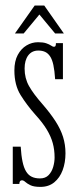

<svg xmlns="http://www.w3.org/2000/svg" viewBox="-20 -684 291 714"><path d="M130.5 11Q106 11 93.2 4.8Q80.5 -1.5 74 -7.5Q67.5 -13.5 61.5 -13.5Q56.5 -13.5 54.2 -9.8Q52 -6 52 0H27.5V-138.5H57Q59 -105.5 63.8 -83Q68.5 -60.5 76.8 -46.8Q85 -33 97.8 -26.8Q110.5 -20.5 128.5 -20.5Q149 -20.5 160.8 -32.8Q172.5 -45 177.8 -63.2Q183 -81.5 183 -98.5Q183 -127 176.2 -151.8Q169.5 -176.5 154 -202.2Q138.5 -228 111.5 -257.5Q80 -293 56.8 -330.2Q33.5 -367.5 33.5 -422Q33.5 -456.5 46 -479.8Q58.5 -503 78.5 -515Q98.5 -527 121.5 -527Q140.5 -527 152 -523Q163.5 -519 170 -514.5Q176.5 -510 180.5 -510Q185 -510 186.5 -513.5Q188 -517 188 -523.5H214V-389.5H185Q183 -421.5 178.5 -442.2Q174 -463 166.2 -474.5Q158.5 -486 147.8 -491Q137 -496 122.5 -496Q98.5 -496 85 -478Q71.5 -460 71.5 -429Q71.5 -393 88 -363.8Q104.5 -334.5 138.5 -296Q167.5 -262.5 186.5 -233Q205.5 -203.5 214.5 -174.8Q223.5 -146 223.5 -114Q223.5 -79.5 213 -51.2Q202.5 -23 181.8 -6Q161 11 130.5 11ZM35.5 -559.5 109 -663.5H144.5L217.5 -559.5H185L126.5 -630L68 -559.5Z"/></svg>

Font: Imbue Thin 10pt ExtraLight
Style: Regular
Weight: 250
Version: Version 1.102